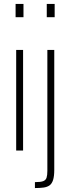

<svg xmlns="http://www.w3.org/2000/svg" viewBox="-20 -763 355 973"><path d="M59 -676V-743H99V-676ZM62 0V-510H97V0ZM217 -676V-743H257V-676ZM157 190V160Q186 160 199 155Q212 150 216 137.5Q220 125 220 103V-510H255V98Q255 130 249 149Q243 168 231 176.5Q219 185 200.5 187.5Q182 190 157 190Z"/></svg>

Font: Saira ExtraCondensed Thin
Style: Regular
Weight: 250
Width: 2
Designer: Hector Gatti with collaboration of the Omnibus-Type team
Foundry: Omnibus-Type
Version: Version 1.101